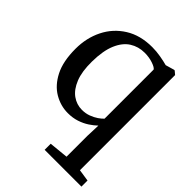

<svg xmlns="http://www.w3.org/2000/svg" viewBox="-229 -688 1048 1048"><g transform="rotate(45 295.0 -164.0)"><path d="M304.5 242V195L415.5 184V23L418.5 -59Q400.5 -41.5 376 -25.5Q351.5 -9.5 320.5 0.8Q289.5 11 252.5 11Q196 11 146 -18.5Q96 -48 64.8 -109.2Q33.5 -170.5 33.5 -267Q33.5 -351 67.8 -419.8Q102 -488.5 167 -529.2Q232 -570 323.5 -570Q356.5 -570 389 -564.2Q421.5 -558.5 445 -552L495 -566.5H500L519.5 -550V184.5L588.5 195V242ZM294 -56Q322.5 -56 346.2 -65Q370 -74 387.8 -86.2Q405.5 -98.5 415.5 -109.5V-488.5Q409.5 -499 380.2 -509Q351 -519 316 -519Q268.5 -519 230.5 -495Q192.5 -471 170 -418.5Q147.5 -366 146.5 -281.5Q145.5 -204 165.5 -154.2Q185.5 -104.5 219.2 -80.2Q253 -56 294 -56Z"/></g></svg>

Font: Merriweather Light 18pt
Style: Regular
Weight: 400
Version: Version 2.100